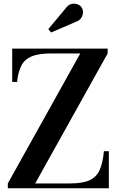

<svg xmlns="http://www.w3.org/2000/svg" viewBox="-20 -1011 654 1031"><path d="M22 0V-26L411 -724H255Q187 -724 149.2 -708Q111.5 -692 94.5 -658.2Q77.5 -624.5 71.5 -571H45.5V-750H558V-724L169 -26H355Q423.5 -26 460.8 -43Q498 -60 515 -97.8Q532 -135.5 538 -199H564.5V0ZM254.5 -836.5 239.5 -854.5 333.5 -967.5Q347 -986 364 -989.8Q381 -993.5 396.2 -987.8Q411.5 -982 418.5 -970.5Q427 -957.5 425.5 -941.5Q424 -925.5 414.2 -912.2Q404.5 -899 386.5 -893.5Z"/></svg>

Font: Bodoni Moda SC 9pt SemiBold
Style: Regular
Weight: 600
Designer: Owen Earl
Foundry: indestructible type
Version: Version 2.005